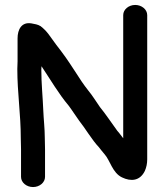

<svg xmlns="http://www.w3.org/2000/svg" viewBox="-20 -712 665 776"><path d="M147 -430.8C147.4 -435.7 147.5 -438.7 147.8 -444.3C182.1 -393 217.7 -331.9 257.1 -285.5C269.8 -268.9 287.3 -241.4 300.3 -223.6C320.6 -199 353.9 -143.5 378.8 -118.1C385.8 -109.8 395 -96.8 403.1 -88.1C424.8 -63.8 434.5 -13.4 473 4.9C509.2 22.5 545.5 19.5 565.4 -21.1C571.8 -35.8 575 -51.4 575 -68V-651C575 -673.5 553.1 -692 526.5 -692C499.9 -692 478 -673.5 478 -651V-153.2C471.4 -160.8 463.2 -173.8 454.3 -183C433.5 -211.1 405.9 -252.9 383.9 -279.3C369.6 -299.7 353.2 -326.6 337.2 -345.6C318.1 -369.7 302 -393.9 281.8 -425.8C252.3 -471.1 240.6 -488.1 206.6 -532C179.3 -568.3 172.9 -583.8 143.2 -607L142.9 -606.8C133.9 -612.8 119.6 -615.3 106.9 -617.5C67.1 -624.1 51 -592.7 51 -557V-464C51 -454.8 50.7 -444.7 50 -433.4L50 -433.2V-433C50 -336.6 64 -249.2 64 -154.2C64.7 -137.1 65 -122.4 65 -109V3C65 25.5 86.9 44 113.5 44C140.1 44 162 25.5 162 3V-109C162 -123.1 161.7 -139.3 161 -156.4C161 -190.3 156.3 -231.9 155 -264.3C152.8 -320 147 -374.2 147 -430.8Z"/></svg>

Font: HoneyBee
Style: Blk
Weight: 700
Foundry: Cannot Into Space Fonts
Version: Version 0.89